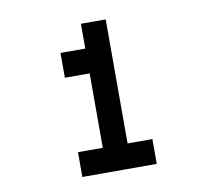

<svg xmlns="http://www.w3.org/2000/svg" viewBox="-66 -892 767 693"><g transform="rotate(-10 318.0 -545.5)"><path d="M272.7 -818.2V-727.3H181.8V-636.4H272.7V-363.6H181.8V-272.7H454.5V-363.6H363.6V-818.2Z"/></g></svg>

Font: Departure Mono
Style: Regular
Weight: 400
Monospace: yes
Designer: Helena Zhang
Version: Version 1.500;Glyphs 3.3.1 (3343)